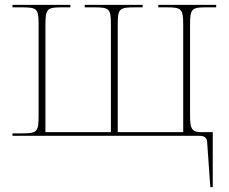

<svg xmlns="http://www.w3.org/2000/svg" viewBox="-20 -556 938 786"><path d="M828 26 841 210H851V-15H804C764 -15 758 -31 758 -84V-452C758 -521 764 -526 826 -526H865V-536H628V-526H659C724 -526 730 -521 730 -452V-15H462V-452C462 -521 466 -526 536 -526H564V-536H327V-526H362C429 -526 434 -521 434 -452V-15H166V-452C166 -521 172 -526 236 -526H268V-536H31V-526H66C134 -526 138 -521 138 -452V-84C138 -14 133 -10 64 -10H31V0H797C818 0 827 9 828 26Z"/></svg>

Font: Noto Serif Display Thin
Style: Regular
Weight: 100
Designer: Monotype Design Team
Foundry: Monotype Imaging Inc.
Version: Version 2.009